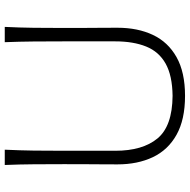

<svg xmlns="http://www.w3.org/2000/svg" viewBox="-16 -756 783 791"><g transform="rotate(-90 375.5 -360.5)"><path d="M376 10.3Q473.6 10.3 535.6 -24.7Q597.7 -59.6 627.2 -122.1Q656.7 -184.6 656.7 -268.1Q656.7 -290 656.5 -325Q656.2 -359.9 656 -402.1Q655.8 -444.3 655.8 -488.3Q655.8 -556.2 656.5 -613.3Q657.2 -670.4 660.2 -732.4H597.2Q599.6 -670.4 600.1 -613.3Q600.6 -556.2 600.6 -488.3V-277.8Q600.6 -202.6 579.3 -149.9Q558.1 -97.2 508.8 -69.6Q459.5 -42 376 -41Q251 -42 200.4 -103.5Q149.9 -165 149.9 -276.9V-488.3Q149.9 -556.2 150.6 -613.3Q151.4 -670.4 154.3 -732.4H91.3Q93.8 -670.4 94.2 -613.3Q94.7 -556.2 94.7 -488.3Q94.7 -444.3 94.5 -402.1Q94.2 -359.9 94 -325Q93.8 -290 93.8 -268.1Q93.8 -185.1 123.5 -122.3Q153.3 -59.6 215.8 -24.7Q278.3 10.3 376 10.3Z"/></g></svg>

Font: Pinar-VF-FD
Style: Regular
Weight: 300
Designer: Amin Abedi
Version: Version 3.0